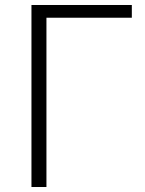

<svg xmlns="http://www.w3.org/2000/svg" viewBox="-20 -749 580 769"><path d="M106 -729H508V-678H166V0H106Z"/></svg>

Font: SpoqaHanSansJP-Light
Style: Regular
Weight: 300
Designer: [Source Han Sans]
Ryoko NISHIZUKA  (kana & ideographs); Paul D. Hunt (Latin, Greek & Cyrillic); Wenlong ZHANG  (bopomofo
Foundry: Spoqa (http://bi.spoqa.com)
Version: Version 1.002.20150607